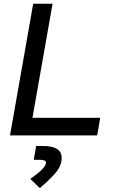

<svg xmlns="http://www.w3.org/2000/svg" viewBox="-20 -713 626 1011"><path d="M32.7 0 154.8 -693.4H256.8L150.9 -92.8H507.8L491.7 0ZM189.5 277.3 139.6 229Q222.2 171.4 222.2 144Q222.2 128.4 189.5 128.4H157.7L170.4 55.7H207Q304.7 55.7 304.7 118.2Q304.7 160.6 270 200.2Q235.4 239.7 189.5 277.3Z"/></svg>

Font: Cascadia Mono PL
Style: Italic
Weight: 400
Italic angle: -10°
Monospace: yes
Designer: Aaron Bell
Foundry: Saja Typeworks
Version: Version 2404.023; ttfautohint (v1.8.4)